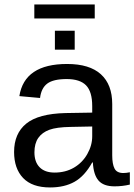

<svg xmlns="http://www.w3.org/2000/svg" viewBox="-20 -822 596 852"><path d="M202.1 9.8Q122.6 9.8 82.5 -32.2Q42.5 -74.2 42.5 -147.5Q42.5 -229.5 96.4 -273.4Q150.4 -317.4 270.5 -320.3L389.2 -322.3V-351.1Q389.2 -415.5 361.8 -443.4Q334.5 -471.2 275.9 -471.2Q216.8 -471.2 189.9 -451.2Q163.1 -431.2 157.7 -387.2L65.9 -395.5Q88.4 -538.1 277.8 -538.1Q377.4 -538.1 427.7 -492.4Q478 -446.8 478 -360.4V-132.8Q478 -93.8 488.3 -74Q498.5 -54.2 527.3 -54.2Q540 -54.2 556.2 -57.6V-2.9Q522.9 4.9 488.3 4.9Q439.5 4.9 417.2 -20.8Q395 -46.4 392.1 -101.1H389.2Q355.5 -40.5 310.8 -15.4Q266.1 9.8 202.1 9.8ZM222.2 -56.2Q270.5 -56.2 308.1 -78.1Q345.7 -100.1 367.4 -138.4Q389.2 -176.8 389.2 -217.3V-260.7L293 -258.8Q231 -257.8 199 -246.1Q167 -234.4 149.9 -210Q132.8 -185.5 132.8 -146Q132.8 -103 156 -79.6Q179.2 -56.2 222.2 -56.2ZM223.6 -601.6V-685.5H311.5V-601.6ZM400.4 -740.2H132.3V-802.2H400.4Z"/></svg>

Font: Liberation Sans
Style: Regular
Weight: 400
Designer: Steve Matteson
Foundry: Ascender Corporation
Version: Version 2.00.1